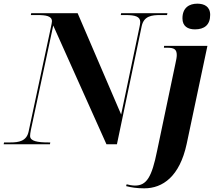

<svg xmlns="http://www.w3.org/2000/svg" viewBox="-48 -786 1186 1046"><path d="M1014 -626C1065 -626 1097 -650 1097 -705C1097 -751 1064 -766 1027 -766C984 -766 946 -745 946 -686C946 -643 975 -626 1014 -626ZM-28 0H224L226 -10H217C156 -10 116 -17 116 -45C116 -52 117 -62 120 -77L242 -647L532 0H589L724 -644C736 -699 779 -704 825 -704H862L864 -714H612L610 -704H636C688 -704 716 -696 716 -666C716 -659 714 -648 712 -639L612 -162L375 -714H122L120 -704H155C202 -704 235 -699 235 -670C235 -663 232 -651 229 -636L108 -70C97 -17 55 -10 8 -10H-26ZM738 240C839 240 931 175 969 -2L1082 -536H846L845 -526H863C901 -526 915 -517 915 -486C915 -474 912 -459 908 -441L808 35C779 179 751 225 687 225C673 225 651 221 642 218L639 228C667 235 696 240 738 240Z"/></svg>

Font: Noto Serif Display
Style: Bold Italic
Weight: 700
Italic angle: -12°
Designer: Monotype Design Team
Foundry: Monotype Imaging Inc.
Version: Version 2.009